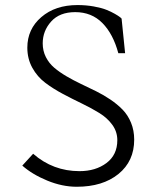

<svg xmlns="http://www.w3.org/2000/svg" viewBox="-20 -713 612 744"><path d="M464.8 -506.8H438.5Q418.5 -581.5 376.7 -623.8Q335 -666 271.5 -666Q210.9 -666 178.2 -629.6Q145.5 -593.3 145.5 -544.9Q145.5 -516.1 157.7 -491.9Q169.9 -467.8 190.4 -450.4Q210.9 -433.1 237.5 -417.5Q264.2 -401.9 293.5 -387.9Q322.8 -374 352.1 -359.6Q381.3 -345.2 408 -327.1Q434.6 -309.1 455.1 -288.1Q475.6 -267.1 487.8 -237.3Q500 -207.5 500 -171.9Q500 -88.4 439 -38.8Q377.9 10.7 277.3 10.7Q221.2 10.7 163.1 -13.2Q105 -37.1 66.4 -71.3L108.4 -117.2Q185.5 -49.8 288.1 -49.8Q350.6 -49.8 392.6 -81.3Q434.6 -112.8 434.6 -169.9Q434.6 -202.6 415.3 -229.2Q396 -255.9 365.2 -274.9Q334.5 -293.9 297.4 -311.8Q260.3 -329.6 223.1 -349.4Q186 -369.1 155.3 -392.3Q124.5 -415.5 105.2 -450.4Q85.9 -485.4 85.9 -528.3Q85.9 -600.1 140.1 -646.7Q194.3 -693.4 280.3 -693.4Q313.5 -693.4 343.5 -688Q373.5 -682.6 392.3 -675Q411.1 -667.5 425 -659.4Q439 -651.4 445.1 -646.5Q451.2 -641.6 451.2 -640.6Q451.2 -639.6 464.8 -506.8Z"/></svg>

Font: Buda Light
Style: Regular
Weight: 300
Version: Version 1.003